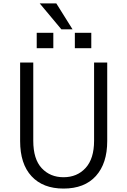

<svg xmlns="http://www.w3.org/2000/svg" viewBox="-20 -1103 756 1141"><path d="M99.6 -264.6V-731.4H177.7V-266.6Q177.7 -157.2 228 -103.5Q278.3 -49.8 357.4 -49.8Q438.5 -49.8 488.8 -105Q539.1 -160.2 539.1 -266.6V-731.4H617.2V-264.6Q617.2 -131.8 549.8 -57.1Q482.4 17.6 357.4 17.6Q235.4 17.6 167.5 -55.7Q99.6 -128.9 99.6 -264.6ZM215.8 -1083H314.5L411.1 -928.7H344.7ZM198.2 -816.4V-908.2H296.9V-816.4ZM424.8 -816.4V-908.2H522.5V-816.4Z"/></svg>

Font: Gothic A1
Style: Regular
Weight: 400
Designer: HanYang I&C Co.,Ltd.
Foundry: HanYang I&C Co.,Ltd.
Version: Version 2.50